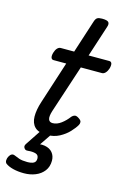

<svg xmlns="http://www.w3.org/2000/svg" viewBox="-173 -796 744 1131"><g transform="rotate(15 199.0 -230.5)"><path d="M163 16Q114 16 91 -7Q68 -30 67.5 -70.5Q67 -111 84 -163L167 -420H90Q79 -420 75 -430Q71 -440 76 -460Q82 -480 91.5 -490Q101 -500 112 -500H194L258 -698Q264 -718 273.5 -724Q283 -730 303 -730Q334 -730 342.5 -720.5Q351 -711 344 -691L282 -500H408Q419 -500 423 -490.5Q427 -481 422 -460Q416 -441 406 -430.5Q396 -420 385 -420H256L160 -128Q149 -93 154.5 -76.5Q160 -60 180 -60Q206 -60 231.5 -79Q257 -98 277 -125Q285 -134 295 -136.5Q305 -139 320 -129Q336 -119 337 -109Q338 -99 333 -90Q321 -69 298 -44.5Q275 -20 241.5 -2Q208 16 163 16ZM93 269Q56 269 26.5 261.5Q-3 254 -20 241Q-28 233 -27 220.5Q-26 208 -21 199Q-14 186 -5.5 181.5Q3 177 13 181Q26 187 45 193.5Q64 200 95 200Q120 200 134 192.5Q148 185 148 165Q148 143 128.5 137.5Q109 132 82 135Q71 136 66.5 133Q62 130 58 124Q54 117 55.5 110.5Q57 104 62 97L135 -13H204L124 105L95 89Q139 75 170 80.5Q201 86 217.5 106Q234 126 234 155Q234 192 214.5 217.5Q195 243 163 256Q131 269 93 269Z"/></g></svg>

Font: Playwrite CU
Style: Regular
Weight: 400
Designer: Veronika Burian, José Scaglione
Foundry: TypeTogether
Version: Version 1.002